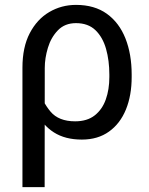

<svg xmlns="http://www.w3.org/2000/svg" viewBox="-20 -558 607 781"><path d="M71.3 203.1V-282.7Q71.3 -366.2 101.1 -423.1Q130.9 -480 180.4 -509Q230 -538.1 289.1 -538.1Q364.3 -538.1 414.6 -502Q464.8 -465.8 490.2 -401.9Q515.6 -337.9 515.6 -254.9V-244.6Q515.6 -169.9 492.2 -112.5Q468.8 -55.2 423.3 -22.7Q377.9 9.8 313 9.8Q245.1 9.8 199.2 -19.5Q153.3 -48.8 127.4 -102.8Q101.6 -156.7 94.2 -231.4Q95.2 -230.5 116.7 -212.9Q138.2 -195.3 138.2 -195.3Q152.3 -143.6 185.5 -104Q218.8 -64.5 285.6 -64.5Q334.5 -64.5 365.2 -88.6Q396 -112.8 410.4 -153.6Q424.8 -194.3 424.8 -244.6V-254.9Q424.8 -311.5 411.4 -359.1Q397.9 -406.7 368.2 -435.3Q338.4 -463.9 289.1 -463.9Q243.7 -463.9 215.6 -434.8Q187.5 -405.8 174.8 -363.5Q162.1 -321.3 162.1 -281.7L161.6 203.1Z"/></svg>

Font: RobotoDEMO
Style: Regular
Weight: 400
Designer: Christian Robertson
Foundry: Google
Version: Version 2.136